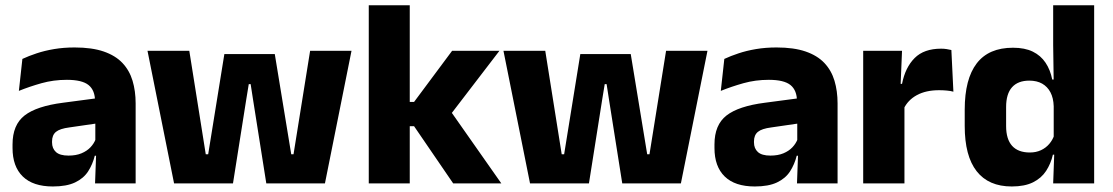

<svg xmlns="http://www.w3.org/2000/svg" viewBox="-20 -680 4128 712"><path d="M483 0H332.5L337 -123L333.5 -130.5V-284L332.5 -304Q332.5 -345 308.5 -364.5Q284.5 -384 228 -384Q178.5 -384 134 -371.5Q89.5 -359 50 -343L63 -461.5Q86.5 -472.5 115.8 -482.2Q145 -492 180.5 -498Q216 -504 256.5 -504Q321 -504 364.5 -489Q408 -474 434 -446.5Q460 -419 471.5 -380.8Q483 -342.5 483 -296.5ZM176 11.5Q102.5 11.5 64.5 -25.5Q26.5 -62.5 26.5 -131V-144.5Q26.5 -217 71.2 -251.8Q116 -286.5 213.5 -299L345.5 -316.5L354.5 -224.5L237.5 -207.5Q202 -203 187.5 -191Q173 -179 173 -155.5V-152Q173 -129.5 187.5 -116.2Q202 -103 234 -103Q262 -103 282.2 -111.5Q302.5 -120 315.5 -133.8Q328.5 -147.5 335 -164.5L356.5 -102.5H331.5Q323.5 -70.5 306.8 -44.5Q290 -18.5 258.5 -3.5Q227 11.5 176 11.5Z M844 0H625.5L527 -491.5H682L743 -108H752L812 -479.5H999L1060 -108H1068.5L1130 -491.5H1283.5L1185 0H967.5L918 -313L909.5 -368H902.5L893.5 -313Z M1839 0H1660.5L1515.5 -212H1475.5V-302H1515.5L1656.5 -491.5H1832L1645 -247.5V-276.5ZM1499.5 0H1347.5V-660.5H1499.5Z M2164 0H1945.5L1847 -491.5H2002L2063 -108H2072L2132 -479.5H2319L2380 -108H2388.5L2450 -491.5H2603.5L2505 0H2287.5L2238 -313L2229.5 -368H2222.5L2213.5 -313Z M3086 0H2935.5L2940 -123L2936.5 -130.5V-284L2935.5 -304Q2935.5 -345 2911.5 -364.5Q2887.5 -384 2831 -384Q2781.5 -384 2737 -371.5Q2692.5 -359 2653 -343L2666 -461.5Q2689.5 -472.5 2718.8 -482.2Q2748 -492 2783.5 -498Q2819 -504 2859.5 -504Q2924 -504 2967.5 -489Q3011 -474 3037 -446.5Q3063 -419 3074.5 -380.8Q3086 -342.5 3086 -296.5ZM2779 11.5Q2705.5 11.5 2667.5 -25.5Q2629.5 -62.5 2629.5 -131V-144.5Q2629.5 -217 2674.2 -251.8Q2719 -286.5 2816.5 -299L2948.5 -316.5L2957.5 -224.5L2840.5 -207.5Q2805 -203 2790.5 -191Q2776 -179 2776 -155.5V-152Q2776 -129.5 2790.5 -116.2Q2805 -103 2837 -103Q2865 -103 2885.2 -111.5Q2905.5 -120 2918.5 -133.8Q2931.5 -147.5 2938 -164.5L2959.5 -102.5H2934.5Q2926.5 -70.5 2909.8 -44.5Q2893 -18.5 2861.5 -3.5Q2830 11.5 2779 11.5Z M3331 -276 3289 -369H3325Q3337 -430 3371.8 -464.8Q3406.5 -499.5 3470 -499.5Q3481 -499.5 3490.2 -498Q3499.5 -496.5 3508 -494.5L3515.5 -340Q3505 -343 3491 -344.2Q3477 -345.5 3462.5 -345.5Q3413.5 -345.5 3380 -327.2Q3346.5 -309 3331 -276ZM3334 0H3181V-491.5H3325L3318.5 -334.5L3334 -332.5Z M3732 11.5Q3646 11.5 3601.8 -45Q3557.5 -101.5 3557.5 -213V-273.5Q3557.5 -387 3602 -445Q3646.5 -503 3736.5 -503Q3780.5 -503 3810 -488.5Q3839.5 -474 3857.2 -447.5Q3875 -421 3882 -385H3923.5L3887.5 -286Q3886.5 -316.5 3875.5 -337.5Q3864.5 -358.5 3844.8 -369.8Q3825 -381 3797 -381Q3755 -381 3733 -356.5Q3711 -332 3711 -283V-212.5Q3711 -164 3733.2 -139.2Q3755.5 -114.5 3799 -114.5Q3822 -114.5 3840.2 -123Q3858.5 -131.5 3871.2 -146.5Q3884 -161.5 3890 -180.5L3927.5 -106.5H3884.5Q3877 -73.5 3859.5 -46.5Q3842 -19.5 3811 -4Q3780 11.5 3732 11.5ZM4037.5 0H3885.5L3890 -124.5L3887.5 -150.5V-349.5V-371L3885.5 -513.5V-660.5H4037.5Z"/></svg>

Font: Anek Kannada
Style: Bold
Weight: 700
Version: Version 1.003